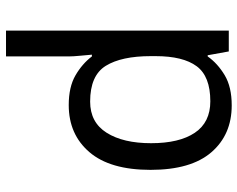

<svg xmlns="http://www.w3.org/2000/svg" viewBox="-98 -702 810 655"><g transform="rotate(-90 307.5 -375.0)"><path d="M275 10Q175 10 115 -59.5Q55 -129 55 -267Q55 -405 115.5 -475.5Q176 -546 276 -546Q338 -546 377.5 -523Q417 -500 442 -467H448Q447 -480 444.5 -505.5Q442 -531 442 -546V-760H530V0H459L446 -72H442Q418 -38 378 -14Q338 10 275 10ZM289 -63Q374 -63 408.5 -109.5Q443 -156 443 -250V-266Q443 -366 410 -419.5Q377 -473 288 -473Q217 -473 181.5 -416.5Q146 -360 146 -265Q146 -169 181.5 -116Q217 -63 289 -63Z"/></g></svg>

Font: Noto Sans Zanabazar Square
Style: Regular
Weight: 400
Version: Version 2.005; ttfautohint (v1.8.4.7-5d5b)